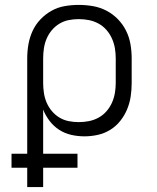

<svg xmlns="http://www.w3.org/2000/svg" viewBox="-20 -548 640 783"><path d="M91 215V136H27V79H91V-310Q91 -339 96 -367.5Q101 -396 113 -422Q125 -448 145 -469Q165 -490 190 -504Q215 -518 243.5 -523Q272 -528 301 -528Q330 -528 359 -523Q388 -518 414 -504.5Q440 -491 460.5 -470Q481 -449 494 -423Q507 -397 512 -368Q517 -339 517 -310V-210Q517 -182 513 -155Q509 -128 498.5 -102.5Q488 -77 470.5 -55Q453 -33 429.5 -18.5Q406 -4 379 2Q352 8 324 8Q297 8 270.5 2Q244 -4 221.5 -18.5Q199 -33 182.5 -54.5Q166 -76 156 -101V79H296V136H156V215ZM301 -50Q322 -50 342.5 -54Q363 -58 381.5 -68Q400 -78 414 -94Q428 -110 436.5 -129Q445 -148 448.5 -168.5Q452 -189 452 -210V-310Q452 -331 448.5 -351.5Q445 -372 436.5 -391Q428 -410 414 -426Q400 -442 381.5 -452Q363 -462 342.5 -466Q322 -470 301 -470Q280 -470 260 -466Q240 -462 222.5 -451.5Q205 -441 191.5 -425Q178 -409 170 -390Q162 -371 159 -350.5Q156 -330 156 -310V-210Q156 -190 159 -169.5Q162 -149 170 -130Q178 -111 191.5 -95Q205 -79 222.5 -68.5Q240 -58 260 -54Q280 -50 301 -50Z"/></svg>

Font: Iosevka SS04 Light Extended
Style: Regular
Weight: 300
Width: 7
Monospace: yes
Designer: Belleve Invis
Foundry: Belleve Invis
Version: Version 19.0.0; ttfautohint (v1.8.4)